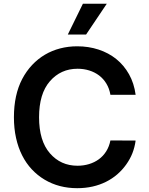

<svg xmlns="http://www.w3.org/2000/svg" viewBox="-20 -981 784 1011"><path d="M96.9 -565Q119 -606.9 149.3 -639Q179.7 -671.2 216.6 -693Q253.6 -714.8 296.5 -726Q339.5 -737.2 386.4 -737.2Q446.4 -737.2 498.9 -720Q551.5 -702.8 592.2 -670.1Q632.8 -637.4 659.4 -590Q686.1 -542.6 694.2 -481.9H561.4Q555.8 -514.9 540.3 -540.5Q524.9 -566.1 502 -583.5Q479 -600.9 450.1 -609.9Q421.2 -619 388.5 -619Q299.7 -619 242.5 -552.9Q185.7 -487.6 185.7 -363.6Q185.7 -239.3 242.9 -173.7Q299.7 -108.3 388.1 -108.3Q420.1 -108.3 448.9 -117Q477.6 -125.7 500.5 -142.4Q523.4 -159.1 539.2 -184.1Q555 -209.2 561.4 -241.5L694.2 -240.8Q689.3 -205.3 677.2 -174.4Q665.1 -143.5 644.2 -114.3Q623.9 -85.9 597.5 -63Q571 -40.1 538.5 -23.8Q506 -7.5 467.9 1.2Q429.7 9.9 386.4 9.9Q290.5 9.9 215.2 -34.8Q177.6 -57.2 147.5 -89.3Q117.5 -121.4 96.6 -162.8Q75.6 -204.2 64.5 -254.6Q53.3 -305 53.3 -363.6Q53.3 -481.5 96.9 -565ZM337 -799 416.5 -961.3H542.3L433.2 -799Z"/></svg>

Font: Inter P Semi Bold
Style: Regular
Weight: 600
Designer: Rasmus Andersson
Foundry: rsms
Version: Version 3.018;git-588b23468